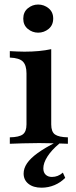

<svg xmlns="http://www.w3.org/2000/svg" viewBox="-20 -647 344 864"><path d="M24.2 0V-29Q66.1 -29.8 82.7 -42.3Q99.2 -54.8 99.2 -87.1V-316.9Q99.2 -353.2 83.1 -369.8Q66.9 -386.3 24.2 -387.9V-416.9Q40.3 -416.1 56.9 -415.3Q73.4 -414.5 90.3 -414.5Q124.2 -414.5 154.4 -417.3Q184.7 -420.2 210.5 -425.8V-87.1Q210.5 -54 227.4 -41.9Q244.4 -29.8 285.5 -29V0Q273.4 -0.8 252.4 -1.2Q231.5 -1.6 206.5 -2.4Q181.5 -3.2 156.5 -3.2Q119.4 -3.2 81.5 -2Q43.5 -0.8 24.2 0ZM166.9 197.6Q129.8 197.6 108.1 180.2Q86.3 162.9 86.3 133.9Q86.3 110.5 101.6 87.9Q116.9 65.3 149.2 41.9Q181.5 18.5 232.3 -7.3H252.4Q251.6 -4.8 249.6 -3.6Q247.6 -2.4 246 0Q212.1 28.2 193.5 57.3Q175 86.3 175 110.5Q175 129 185.5 139.1Q196 149.2 213.7 149.2Q241.1 149.2 262.9 129.8L273.4 153.2Q253.2 174.2 225.4 185.9Q197.6 197.6 166.9 197.6ZM151.6 -500Q125.8 -500 105.2 -516.9Q84.7 -533.9 84.7 -562.9Q84.7 -592.7 105.2 -609.7Q125.8 -626.6 151.6 -626.6Q178.2 -626.6 198.8 -609.7Q219.4 -592.7 219.4 -563.7Q219.4 -533.9 198.8 -516.9Q178.2 -500 151.6 -500Z"/></svg>

Font: Playfair
Style: Bold
Weight: 700
Designer: Claus Eggers Sørensen
Foundry: Claus Eggers Sørensen
Version: Version 2.001;gftools[0.9.30]